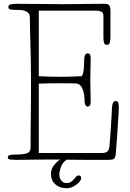

<svg xmlns="http://www.w3.org/2000/svg" viewBox="-20 -841 683 1010"><path d="M586 -310Q600 -310 602.5 -299.5Q605 -289 605 -277Q605 -268 603.5 -240.5Q602 -213 599.5 -177Q597 -141 594.5 -102Q592 -63 589 -33Q587 -8 577 -4Q567 0 547 0Q490 0 437.5 0Q385 0 330 -1Q307 16 299.5 40Q292 64 292 75Q292 81 293.5 89Q295 97 299.5 104.5Q304 112 311.5 117Q319 122 331 122Q344 122 353 116Q362 110 368.5 102.5Q375 95 380.5 88.5Q386 82 393 82Q402 82 404.5 87Q407 92 407 98Q407 102 401.5 110.5Q396 119 385.5 127.5Q375 136 361 142.5Q347 149 329 149Q294 149 271 128.5Q248 108 248 76Q248 47 264 28Q280 9 295 -2Q238 -2 181 -1.5Q124 -1 67 0Q52 0 36.5 -1.5Q21 -3 21 -11Q21 -22 30.5 -25Q40 -28 60 -28Q107 -28 124 -35.5Q141 -43 141 -64Q141 -99 141 -125.5Q141 -152 141.5 -175.5Q142 -199 142 -222Q142 -245 142.5 -273.5Q143 -302 143 -338.5Q143 -375 143 -425Q143 -481 142 -526Q141 -571 140 -609.5Q139 -648 138 -682Q137 -716 137 -750Q137 -765 129.5 -772.5Q122 -780 110.5 -784Q99 -788 86.5 -788.5Q74 -789 64 -789Q47 -789 35.5 -791Q24 -793 24 -804Q24 -815 37 -818Q50 -821 65 -821Q98 -821 133 -820.5Q168 -820 200 -820Q232 -820 259.5 -819.5Q287 -819 306 -819Q343 -819 366.5 -819.5Q390 -820 412.5 -820Q435 -820 462 -820.5Q489 -821 533 -821Q547 -821 554 -813.5Q561 -806 561 -785V-651Q561 -632 558 -618.5Q555 -605 544 -605Q529 -605 526.5 -618Q524 -631 524 -645V-757Q524 -776 510.5 -780.5Q497 -785 487 -785H184V-440Q213 -439 241 -438Q269 -437 298 -437Q312 -437 329 -437.5Q346 -438 361.5 -438.5Q377 -439 389 -439.5Q401 -440 406 -440Q412 -440 415.5 -450.5Q419 -461 420.5 -475.5Q422 -490 422.5 -505.5Q423 -521 423 -530Q423 -531 423.5 -536Q424 -541 425.5 -546.5Q427 -552 430.5 -556Q434 -560 440 -560Q452 -560 454.5 -552Q457 -544 457 -533Q457 -504 456 -476.5Q455 -449 455 -420Q455 -391 456 -363Q457 -335 457 -307Q457 -290 451.5 -285Q446 -280 442 -280Q435 -280 430 -288Q425 -296 425 -309Q425 -322 423 -338.5Q421 -355 416 -369Q411 -383 401.5 -392.5Q392 -402 377 -402Q363 -402 345 -402.5Q327 -403 298 -403Q269 -403 241 -402.5Q213 -402 184 -401V-36H513Q520 -36 527.5 -37Q535 -38 541 -41.5Q547 -45 551 -52.5Q555 -60 556 -73Q557 -86 559 -111.5Q561 -137 563 -166Q565 -195 566.5 -223.5Q568 -252 569 -273Q570 -293 575.5 -301.5Q581 -310 586 -310Z"/></svg>

Font: Life Savers
Style: Regular
Weight: 400
Designer: Pablo Impallari, Rodrigo Fuenzalida, Brenda Gallo
Foundry: Pablo Impallari, Rodrigo Fuenzalida, Brenda Gallo
Version: Version 3.001; ttfautohint (v0.95) -l 8 -r 50 -G 200 -x 14 -